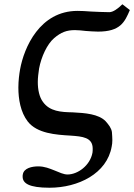

<svg xmlns="http://www.w3.org/2000/svg" viewBox="-20 -692 628 899"><path d="M74 -367C70.1 -345 66 -314 66 -282C66 -228 76 -167 110 -123C154 -67 241 -61 311 -57C366 -53 414 -49 414 4C414 10 414 16 413 23C402 83 344 125 296 125C278 125 257 115 235 106C212 97 189 87 159 87C130 87 92 95 87 124C86 127 86 131 86 135C86 166 115 187 212 187C346 187 481 121 503 -6C505 -15 506 -25 506 -36C506 -47 505 -60 504 -74C501 -93 489 -108 474 -125C441 -158 380 -163 320 -166C266 -167 213 -170 181 -215C164 -238 157 -272 157 -308C157 -329 160 -350 163 -371C173 -425 200 -485 234 -514C266 -541 292 -551 331 -551C346 -551 364 -549 382 -547C401 -546 418 -544 439 -544C544 -544 564 -589 588 -645L553 -672C532 -651 509 -635 492 -635C462 -635 434 -637 406 -638C383.3 -639.9 359.8 -641 343 -641C166 -641 92.3 -469 74 -367Z"/></svg>

Font: Linux Libertine O
Style: Bold Italic
Weight: 700
Italic angle: -11.5°
Designer: Philipp H. Poll
Foundry: Philipp H. Poll
Version: Version 4.1.0